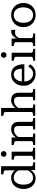

<svg xmlns="http://www.w3.org/2000/svg" viewBox="1662 -2442 791 4154"><g transform="rotate(-90 2057.0 -365.5)"><path d="M537 -80Q537 -58 560.5 -51Q584 -44 620 -44H621V0H456V-113L448 -115V-644Q448 -659 440 -667Q432 -675 415 -680Q398 -685 372 -689L361 -691V-736H537ZM286 -519Q326 -519 357.5 -507.5Q389 -496 416 -471.5Q443 -447 467 -408L466 -323Q445 -372 418.5 -403Q392 -434 360 -448.5Q328 -463 289 -463Q253 -463 225 -448Q197 -433 178 -405Q159 -377 149 -338Q139 -299 139 -250Q139 -204 149 -166Q159 -128 177.5 -101Q196 -74 223.5 -60Q251 -46 286 -46Q326 -46 358.5 -62.5Q391 -79 417.5 -111.5Q444 -144 466 -191L467 -112Q441 -71 413.5 -44Q386 -17 353.5 -3.5Q321 10 279 10Q210 10 157.5 -22.5Q105 -55 75 -113.5Q45 -172 45 -250Q45 -330 75.5 -390.5Q106 -451 160.5 -485Q215 -519 286 -519Z M803 -620Q777 -620 759.5 -636.5Q742 -653 742 -681Q742 -709 759.5 -725Q777 -741 803 -741Q829 -741 846.5 -725Q864 -709 864 -681Q864 -653 846.5 -636.5Q829 -620 803 -620ZM852 -509V-80Q852 -58 875.5 -51Q899 -44 935 -44H936V0H680V-44H681Q717 -44 740 -51Q763 -58 763 -80V-417Q763 -439 745 -447Q727 -455 690 -462L679 -464V-509Z M997 0V-44H999Q1022 -44 1040.5 -47Q1059 -50 1069.5 -58Q1080 -66 1080 -80V-417Q1080 -432 1072 -439.5Q1064 -447 1048 -452Q1032 -457 1007 -462L997 -464V-509H1160V-403L1169 -392V-54Q1169 -51 1181 -48.5Q1193 -46 1210 -45Q1227 -44 1241 -44H1244V0ZM1580 0H1333V-44H1335Q1349 -44 1366 -45Q1383 -46 1395.5 -48.5Q1408 -51 1408 -54V-347Q1408 -386 1399.5 -410Q1391 -434 1372.5 -445.5Q1354 -457 1322 -457Q1289 -457 1259 -444Q1229 -431 1202.5 -405Q1176 -379 1152 -341L1151 -406Q1178 -444 1206 -469Q1234 -494 1266 -506.5Q1298 -519 1338 -519Q1386 -519 1421.5 -502Q1457 -485 1477 -449.5Q1497 -414 1497 -358V-80Q1497 -66 1507.5 -58Q1518 -50 1536 -47Q1554 -44 1578 -44H1580Z M1799 -736V-54Q1799 -51 1811 -48.5Q1823 -46 1840 -45Q1857 -44 1871 -44H1874V0H1626V-44H1628Q1651 -44 1669.5 -47Q1688 -50 1699 -58Q1710 -66 1710 -80V-644Q1710 -659 1702 -667Q1694 -675 1678 -680Q1662 -685 1637 -689L1626 -691V-736ZM2210 0H1963V-44H1965Q1979 -44 1996 -45Q2013 -46 2025.5 -48.5Q2038 -51 2038 -54V-347Q2038 -386 2029.5 -410Q2021 -434 2002.5 -445.5Q1984 -457 1952 -457Q1918 -457 1888 -444Q1858 -431 1832 -405Q1806 -379 1782 -342L1781 -407Q1808 -445 1836 -469.5Q1864 -494 1895.5 -506.5Q1927 -519 1967 -519Q2015 -519 2051 -502Q2087 -485 2107 -449.5Q2127 -414 2127 -358V-80Q2127 -66 2137 -58Q2147 -50 2166 -47Q2185 -44 2208 -44H2210Z M2369 -250Q2369 -202 2382 -163.5Q2395 -125 2418 -99Q2441 -73 2472 -59Q2503 -45 2539 -45Q2580 -45 2609.5 -61Q2639 -77 2660 -100.5Q2681 -124 2695 -148L2741 -107Q2722 -75 2693.5 -48Q2665 -21 2626.5 -5.5Q2588 10 2537 10Q2464 10 2405.5 -22Q2347 -54 2312.5 -113Q2278 -172 2278 -252Q2278 -331 2310.5 -391Q2343 -451 2397.5 -485Q2452 -519 2519 -519Q2574 -519 2615.5 -501Q2657 -483 2685.5 -447.5Q2714 -412 2729 -358.5Q2744 -305 2744 -234H2351V-288H2677L2649 -267Q2648 -317 2640 -354Q2632 -391 2616 -415Q2600 -439 2576 -451Q2552 -463 2519 -463Q2488 -463 2460.5 -448.5Q2433 -434 2412.5 -406Q2392 -378 2380.5 -339Q2369 -300 2369 -250Z M2944 -620Q2918 -620 2900.5 -636.5Q2883 -653 2883 -681Q2883 -709 2900.5 -725Q2918 -741 2944 -741Q2970 -741 2987.5 -725Q3005 -709 3005 -681Q3005 -653 2987.5 -636.5Q2970 -620 2944 -620ZM2993 -509V-80Q2993 -58 3016.5 -51Q3040 -44 3076 -44H3077V0H2821V-44H2822Q2858 -44 2881 -51Q2904 -58 2904 -80V-417Q2904 -439 2886 -447Q2868 -455 2831 -462L2820 -464V-509Z M3487 -516V-427Q3480 -430 3470.5 -431.5Q3461 -433 3451 -434Q3441 -435 3432 -435Q3405 -435 3385.5 -427.5Q3366 -420 3350.5 -405Q3335 -390 3322 -367Q3309 -344 3294 -312L3293 -376Q3309 -419 3331.5 -450.5Q3354 -482 3384.5 -500.5Q3415 -519 3453 -519Q3463 -519 3472.5 -518.5Q3482 -518 3487 -516ZM3138 0V-44H3140Q3175 -44 3198 -51Q3221 -58 3221 -80V-417Q3221 -432 3213 -439.5Q3205 -447 3189 -452Q3173 -457 3148 -462L3138 -464V-509H3301V-362L3310 -371V-77Q3310 -62 3324.5 -55Q3339 -48 3358.5 -46Q3378 -44 3392 -44H3409V0Z M4069 -254Q4069 -177 4035.5 -117Q4002 -57 3943 -23.5Q3884 10 3808 10Q3732 10 3673 -23.5Q3614 -57 3580 -117Q3546 -177 3546 -254Q3546 -312 3565.5 -360.5Q3585 -409 3620.5 -444.5Q3656 -480 3703.5 -499.5Q3751 -519 3808 -519Q3865 -519 3912.5 -499.5Q3960 -480 3995.5 -444.5Q4031 -409 4050 -360.5Q4069 -312 4069 -254ZM3640 -254Q3640 -192 3660.5 -144.5Q3681 -97 3718.5 -71Q3756 -45 3808 -45Q3860 -45 3897 -71Q3934 -97 3954.5 -144.5Q3975 -192 3975 -254Q3975 -318 3954.5 -365Q3934 -412 3897 -437.5Q3860 -463 3808 -463Q3756 -463 3718.5 -437.5Q3681 -412 3660.5 -365Q3640 -318 3640 -254Z"/></g></svg>

Font: Roboto Serif 28pt
Style: Regular
Weight: 400
Designer: Greg Gazdowicz
Foundry: Commercial Type
Version: Version 1.008